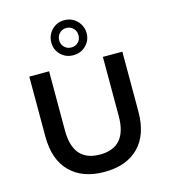

<svg xmlns="http://www.w3.org/2000/svg" viewBox="-131 -1013 987 1124"><g transform="rotate(-15 362.5 -450.5)"><path d="M81 -281V-644H201V-285Q201 -96 364 -96Q527 -96 527 -285V-644H645V-281Q645 -141 571 -66Q497 9 363.5 9Q230 9 155.5 -66Q81 -141 81 -281ZM363 -910Q409 -910 440 -878.5Q471 -847 471 -803Q471 -759 440 -728.5Q409 -698 363 -698Q318 -698 287.5 -728.5Q257 -759 257 -803Q257 -847 287.5 -878.5Q318 -910 363 -910ZM422 -803Q422 -829 405 -846Q388 -863 363.5 -863Q339 -863 322 -846Q305 -829 305 -803Q305 -778 322 -761.5Q339 -745 363 -745Q389 -745 405.5 -761.5Q422 -778 422 -803Z"/></g></svg>

Font: Montserrat Ace
Style: Bold
Weight: 600
Designer: Julieta Ulanovsky
Foundry: Julieta Ulanovsky
Version: Version 1